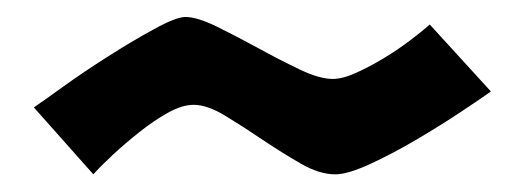

<svg xmlns="http://www.w3.org/2000/svg" viewBox="-20 -428 613 224"><path d="M552.7 -321.3Q542 -313.5 517.6 -297.4Q493.2 -281.2 465.8 -265.1Q438.5 -249 412.1 -236.8Q385.7 -224.6 371.1 -224.6Q352.5 -224.6 330.6 -237.3Q308.6 -250 286.1 -265.1Q263.7 -280.3 242.7 -293Q221.7 -305.7 206.1 -305.7Q192.4 -305.7 175.8 -296.4Q159.2 -287.1 142.6 -273.9Q126 -260.7 111.3 -247.1Q96.7 -233.4 88.9 -224.6L19.5 -302.7Q28.3 -308.6 52.7 -326.2Q77.1 -343.8 105.5 -361.8Q133.8 -379.9 159.7 -394Q185.5 -408.2 196.3 -408.2Q210 -408.2 232.9 -397Q255.9 -385.7 280.8 -372.1Q305.7 -358.4 329.1 -347.2Q352.5 -335.9 368.2 -335.9Q379.9 -335.9 396 -343.3Q412.1 -350.6 428.2 -360.4Q444.3 -370.1 458.5 -380.9Q472.7 -391.6 481.4 -399.4Z"/></svg>

Font: Slackey
Style: Regular
Weight: 400
Designer: Squid
Foundry: Font Diner, Inc DBA Sideshow
Version: Version 1.001